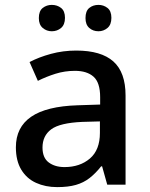

<svg xmlns="http://www.w3.org/2000/svg" viewBox="-20 -756 614 786"><path d="M292 -549Q394 -549 444 -504.5Q494 -460 494 -365V0H419L398 -75H394Q371 -46 346.5 -27Q322 -8 290.5 1Q259 10 214 10Q166 10 127.5 -7.5Q89 -25 67 -61.5Q45 -98 45 -153Q45 -235 107.5 -278Q170 -321 298 -325L390 -328V-358Q390 -418 363 -442Q336 -466 287 -466Q245 -466 207 -454Q169 -442 135 -425L101 -502Q139 -522 188.5 -535.5Q238 -549 292 -549ZM317 -257Q225 -253 189.5 -226.5Q154 -200 154 -152Q154 -110 179.5 -91Q205 -72 244 -72Q307 -72 348 -107Q389 -142 389 -212V-259ZM139 -682Q139 -711 155 -723.5Q171 -736 192 -736Q214 -736 230 -723.5Q246 -711 246 -683Q246 -655 230 -641.5Q214 -628 192 -628Q171 -628 155 -641.5Q139 -655 139 -682ZM330 -682Q330 -711 345.5 -723.5Q361 -736 383 -736Q404 -736 420 -723.5Q436 -711 436 -683Q436 -655 420 -641.5Q404 -628 383 -628Q361 -628 345.5 -641.5Q330 -655 330 -682Z"/></svg>

Font: Noto Sans Devanagari Medium
Style: Regular
Weight: 500
Version: Version 2.003